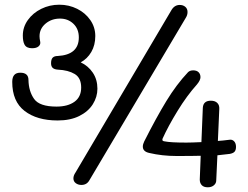

<svg xmlns="http://www.w3.org/2000/svg" viewBox="-20 -786 1053 816"><path d="M225 -274Q137 -274 84.5 -314.5Q32 -355 32 -438Q32 -477 66 -477Q101 -477 101 -446Q102 -398 125 -365.5Q148 -333 220 -333Q268 -333 296.5 -353.5Q325 -374 325 -414Q325 -455 297.5 -471.5Q270 -488 226 -490Q211 -491 204 -497.5Q197 -504 197 -517Q197 -534 204 -541Q211 -548 225 -548Q315 -553 315 -627Q315 -663 292 -685Q269 -707 235 -707Q199 -707 173.5 -685.5Q148 -664 148 -632Q148 -622 151 -608Q153 -597 144 -589Q135 -581 116 -581Q92 -581 84 -597Q77 -610 77 -635Q77 -671 98.5 -701Q120 -731 155.5 -748.5Q191 -766 232 -766Q273 -766 308 -748.5Q343 -731 364 -700.5Q385 -670 385 -633Q385 -594 368 -565Q351 -536 323 -521Q355 -506 374.5 -477Q394 -448 394 -409Q394 -374 374.5 -343Q355 -312 317 -293Q279 -274 225 -274ZM770 -711 360 -20Q349 0 326 0Q312 0 302 -7.5Q292 -15 292 -28Q292 -40 301 -53L708 -742Q721 -765 744 -765Q758 -765 767.5 -757Q777 -749 777 -735Q777 -722 770 -711ZM983 -162Q983 -149 977.5 -142Q972 -135 957 -132L904 -126L899 -19Q899 -7 889 1.5Q879 10 863 10Q846 10 837.5 1Q829 -8 829 -23L833 -124Q801 -123 730 -123Q669 -123 614 -136Q587 -142 587 -163Q587 -173 593 -185Q644 -286 687 -356.5Q730 -427 779 -479Q787 -487 801 -487Q816 -487 824 -479Q832 -471 832 -458Q832 -445 817 -427Q774 -379 734.5 -314.5Q695 -250 671 -197Q670 -195 670 -192Q670 -186 681 -185Q705 -180 772 -180Q794 -180 836 -182L842 -328Q844 -358 876 -358Q894 -358 903.5 -348.5Q913 -339 912 -323L906 -187Q924 -188 955 -192Q967 -194 975 -185.5Q983 -177 983 -162Z"/></svg>

Font: Mali
Style: Regular
Weight: 400
Version: Version 1.000; ttfautohint (v1.6)